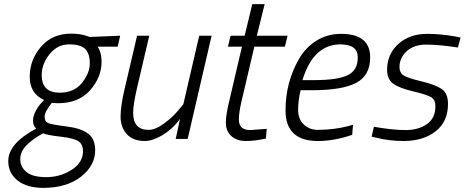

<svg xmlns="http://www.w3.org/2000/svg" viewBox="-20 -673 2251 930"><path d="M189 237C265 237 326 219 372 183C418 147 441 104.3 441 55C441 18.3 429.5 -8.7 406.5 -26C383.5 -43.3 348.8 -54.8 302.5 -60.5C256.2 -66.2 226.8 -71.5 214.5 -76.5C202.2 -81.5 196 -91.8 196 -107.5C196 -123.2 207.7 -145.7 231 -175L261 -173C327.7 -173 379.5 -194 416.5 -236C453.5 -278 472 -324 472 -374C472 -403.3 465.7 -427.7 453 -447H550L562 -500L414 -494L403 -498C381 -506 354.7 -510 324 -510C263.3 -510 214.8 -488.8 178.5 -446.5C142.2 -404.2 124 -355.8 124 -301.5C124 -247.2 147 -209.7 193 -189L180 -174C170.7 -164.7 161.7 -151.8 153 -135.5C144.3 -119.2 140 -103.3 140 -88C140 -72.7 145 -60 155 -50C65 -2 20 50.3 20 107C20 146.3 35.2 177.8 65.5 201.5C95.8 225.2 137 237 189 237ZM111 28C133 6.7 159 -11.7 189 -27C203.7 -21 231.8 -15.7 273.5 -11C315.2 -6.3 343.7 0.8 359 10.5C374.3 20.2 382 36.3 382 59C382 96.3 363.5 126.7 326.5 150C289.5 173.3 248.8 185 204.5 185C160.2 185 128 176.7 108 160C88 143.3 78 122.5 78 97.5C78 72.5 89 49.3 111 28ZM269 -224C211 -224 182 -252.7 182 -310C182 -345.3 194.7 -378.8 220 -410.5C245.3 -442.2 276.8 -458 314.5 -458C352.2 -458 378.3 -450.5 393 -435.5C407.7 -420.5 415 -397.3 415 -366C415 -334.7 402.3 -303.2 377 -271.5C351.7 -239.8 315.7 -224 269 -224Z M681 10C697.7 10 715.3 6 734 -2C779.3 -20.7 818.7 -52.3 852 -97L831 0H889L1005 -500H945L868 -168L842 -137C825.3 -116.3 803 -95.7 775 -75C747 -54.3 722 -44 700 -44C650 -44 625 -71.3 625 -126C625 -153.3 631.3 -194 644 -248L703 -500H644L584 -244C570.7 -188 564 -142.7 564 -108C564 -73.3 574.2 -45 594.5 -23C614.8 -1 643.7 10 681 10Z M1137 -94C1137 -116 1141.3 -145.7 1150 -183L1212 -447H1360L1373 -500H1224L1262 -653H1202L1165 -500H1097L1084 -447H1152L1091 -186C1079.7 -140.7 1074 -104.7 1074 -78C1074 -51.3 1082.8 -30 1100.5 -14C1118.2 2 1141.8 10 1171.5 10C1201.2 10 1233.3 6 1268 -2L1272 -49L1192 -43C1155.3 -43 1137 -60 1137 -94Z M1451.5 -70C1433.2 -87.3 1424 -111 1424 -141C1424 -171 1428 -202.7 1436 -236H1492C1588.7 -236 1659.7 -247.8 1705 -271.5C1750.3 -295.2 1773 -336.3 1773 -395C1773 -471 1726 -509 1632 -509C1587.3 -509 1547.3 -497.8 1512 -475.5C1476.7 -453.2 1448.7 -423.7 1428 -387C1384.7 -311.7 1363 -228.7 1363 -138C1363 -39.3 1415.3 10 1520 10C1572.7 10 1628 0 1686 -20L1690 -69L1666 -62C1619.3 -50 1570.3 -44 1519 -44C1492.3 -44 1469.8 -52.7 1451.5 -70ZM1504 -285H1445C1480.3 -400.3 1541.7 -458 1629 -458C1685 -458 1713 -437 1713 -395C1713 -353 1696.5 -324.2 1663.5 -308.5C1630.5 -292.8 1577.3 -285 1504 -285Z M2198 -443 2211 -491 2187 -496C2139 -504.7 2093 -509 2049 -509C1992.3 -509 1945.8 -492.7 1909.5 -460C1873.2 -427.3 1855 -385.7 1855 -335C1855 -304.3 1865 -281.8 1885 -267.5C1905 -253.2 1937 -240.8 1981 -230.5C2025 -220.2 2054 -210.8 2068 -202.5C2082 -194.2 2089 -179.3 2089 -158C2089 -120 2075.3 -91.3 2048 -72C2020.7 -52.7 1986.3 -43 1945 -43C1903.7 -43 1852.3 -48.3 1791 -59L1780 -11L1802 -6C1844.7 4.7 1889 10 1935 10C1997.7 10 2049.2 -5.5 2089.5 -36.5C2129.8 -67.5 2150 -112 2150 -170C2150 -204 2139.8 -228 2119.5 -242C2099.2 -256 2066.5 -268.3 2021.5 -279C1976.5 -289.7 1947.5 -299.3 1934.5 -308C1921.5 -316.7 1915 -330 1915 -348C1915 -378 1926.7 -403.7 1950 -425C1973.3 -446.3 2005 -457 2045 -457C2085 -457 2136 -452.3 2198 -443Z"/></svg>

Font: Titillium Web
Style: Light Italic
Weight: 300
Italic angle: -13°
Version: Version 1.001;PS 57.000;hotconv 1.0.70;makeotf.lib2.5.55311